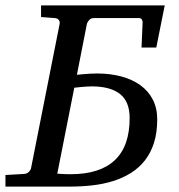

<svg xmlns="http://www.w3.org/2000/svg" viewBox="-48 -691 663 711"><path d="M432.1 -253.9Q432.1 -314.9 396.2 -343Q360.4 -371.1 292 -371.1Q283.7 -371.1 272.7 -370.4Q261.7 -369.6 251.5 -368.7Q239.3 -367.2 227.1 -366.2L164.1 -47.9Q171.4 -47.4 179.7 -46.9Q186.5 -46.4 195.3 -46.1Q204.1 -45.9 213.9 -45.9Q321.8 -45.9 377 -97.7Q432.1 -149.4 432.1 -253.9ZM530.8 -515.1H476.1L480 -605Q481 -611.8 477.8 -617.9Q474.6 -624 466.8 -624H298.8Q288.6 -624 282 -616.5Q275.4 -608.9 273.9 -603L236.8 -414.1Q250 -415 263.2 -416.5Q274.4 -417.5 287.1 -418.2Q299.8 -418.9 311 -418.9Q359.9 -418.9 400.9 -408Q441.9 -397 471.7 -375.5Q501.5 -354 517.8 -322.3Q534.2 -290.5 534.2 -249Q534.2 -199.7 522.2 -162.1Q510.3 -124.5 488.5 -96.9Q466.8 -69.3 436.8 -50.5Q406.7 -31.7 370.8 -20.5Q335 -9.3 294.2 -4.6Q253.4 0 210.9 0H-27.8V-43L42 -46.9Q52.7 -47.9 59.3 -54.9Q65.9 -62 66.9 -67.9L172.9 -603Q174.3 -611.3 169.7 -617.2Q165 -623 155.8 -624L104 -627.9V-670.9H562Z"/></svg>

Font: Charis SIL
Style: Italic
Weight: 400
Italic angle: -11°
Foundry: SIL International
Version: Version 4.112